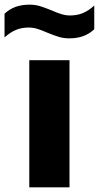

<svg xmlns="http://www.w3.org/2000/svg" viewBox="-56 -806 426 826"><path d="M70 0V-547H243V0ZM147.5 -665.5Q122.5 -676.5 104.2 -682Q86 -687.5 67.5 -687.5Q37.5 -687.5 13 -677.5Q-11.5 -667.5 -36.5 -645V-747Q-15 -767 11.2 -776.5Q37.5 -786 71.5 -786Q94.5 -786 114.8 -780Q135 -774 165.5 -761.5Q190.5 -750.5 208.8 -745Q227 -739.5 245.5 -739.5Q275.5 -739.5 300 -749.5Q324.5 -759.5 349.5 -782V-680Q328 -660 301.8 -650.5Q275.5 -641 241.5 -641Q218.5 -641 198.2 -647Q178 -653 147.5 -665.5Z"/></svg>

Font: Encode Sans Expanded
Style: Bold
Weight: 700
Width: 7
Designer: Multiple Designers
Foundry: Impallari Type
Version: Version 2.000